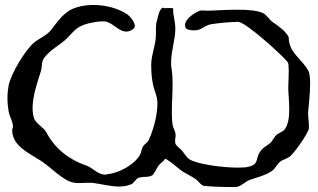

<svg xmlns="http://www.w3.org/2000/svg" viewBox="-20 -731 1277 772"><path d="M356 -711C332 -711 308 -708 287 -701C238 -686 214 -647 185 -610C167 -588 138 -577 116 -559C81 -529 25 -436 15 -389C12 -373 10 -355 10 -337C10 -318 12 -298 15 -281C19 -261 32 -243 32 -222C32 -217 29 -212 29 -207C29 -144 99 -114 142 -86C181 -61 213 -25 254 -4C268 3 282 5 297 5C309 5 322 4 335 4H350C385 8 422 19 458 19C474 19 490 17 505 11C520 6 525 -12 537 -16C558 -23 585 -15 597 -31C610 -49 613 -66 632 -79C647 -91 639 -98 655 -87C676 -74 694 -55 715 -41C733 -30 753 -21 769 -9C778 -2 788 13 798 16C803 18 868 21 907 21C921 21 931 21 935 20C954 14 967 -1 985 -8C1014 -18 1045 -25 1071 -42C1085 -51 1092 -67 1104 -79C1117 -90 1134 -92 1147 -103C1164 -117 1218 -193 1222 -214V-225C1222 -241 1219 -257 1219 -273V-281C1220 -296 1227 -352 1227 -395C1227 -416 1225 -435 1221 -444C1195 -495 1141 -517 1141 -581C1131 -604 1098 -628 1078 -641C1063 -651 1055 -668 1040 -677C1018 -689 976 -692 933 -692C887 -692 839 -688 812 -688C806 -688 800 -689 793 -689C790 -689 786 -689 784 -688C768 -683 724 -657 724 -630C724 -626 725 -621 728 -617C731 -613 741 -611 745 -610C752 -609 757 -609 762 -609C793 -609 800 -629 831 -634C849 -637 906 -643 931 -643H939C972 -639 1116 -508 1137 -481C1140 -478 1141 -462 1141 -445C1141 -418 1139 -387 1139 -380C1139 -358 1143 -325 1143 -292C1143 -260 1139 -229 1124 -210C1118 -202 1103 -197 1095 -191C1083 -182 1078 -169 1069 -158C1058 -148 1045 -142 1035 -132C998 -95 1033 -67 965 -58C958 -58 948 -57 937 -57C877 -57 773 -70 741 -91C729 -99 721 -115 711 -126C704 -134 689 -144 685 -154C685 -157 684 -159 684 -163C684 -169 685 -177 686 -183V-188C686 -203 676 -216 674 -230C671 -248 671 -266 671 -283C671 -320 674 -357 674 -393C674 -413 673 -434 670 -454C668 -463 668 -472 668 -480C668 -527 685 -571 685 -617C685 -625 684 -632 683 -640C681 -656 676 -676 676 -692C676 -693 677 -694 677 -696C677 -696 677 -697 676 -697C673 -698 669 -699 665 -699C657 -699 648 -698 642 -698C640 -699 638 -700 637 -700C621 -700 614 -660 612 -651C608 -639 607 -627 607 -614V-594C607 -549 588 -513 588 -470C588 -441 590 -412 597 -383C602 -364 611 -346 612 -327C613 -323 613 -319 613 -316C613 -268 597 -209 578 -168C574 -158 563 -153 557 -145C549 -133 548 -117 541 -105C515 -65 456 -35 410 -30C408 -29 406 -29 403 -29C372 -29 355 -56 325 -66C257 -90 201 -133 167 -198C155 -220 127 -231 117 -255C113 -267 111 -282 111 -297C111 -346 132 -406 144 -443C149 -458 147 -474 152 -488C162 -513 202 -540 223 -555C272 -589 272 -621 336 -637C355 -641 372 -645 392 -645H400C431 -643 456 -604 488 -604C497 -604 506 -607 515 -614C520 -617 522 -622 522 -627C522 -644 500 -668 491 -674C454 -698 404 -711 356 -711Z"/></svg>

Font: Ancial
Style: Regular
Weight: 400
Designer: Daytona Mess (Anne-Dauphine Borione)
Foundry: Daytona Mess (Anne-Dauphine Borione)
Version: Version 1.000;Glyphs 3.2 (3192)